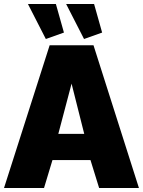

<svg xmlns="http://www.w3.org/2000/svg" viewBox="-22 -935 711 955"><path d="M117 -915H256L296 -773L206 -741ZM307 -915H446L486 -773L396 -741ZM225 -710H443L669 0H471L428 -139H239L197 0H-2ZM397 -269 334 -519 268 -269Z"/></svg>

Font: Raleway-v4020 Black
Style: Regular
Weight: 900
Designer: Matt McInerney, Pablo Impallari, Rodrigo Fuenzalida
Foundry: Matt McInerney, Pablo Impallari, Rodrigo Fuenzalida
Version: Version 4.020;PS 004.020;hotconv 1.0.88;makeotf.lib2.5.64775